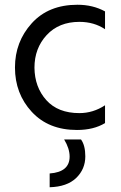

<svg xmlns="http://www.w3.org/2000/svg" viewBox="-20 -536 511 808"><path d="M422 -18Q374 11 304 11Q184 11 113.5 -65.5Q43 -142 43 -252Q43 -360 113.5 -438Q184 -516 306 -516Q371 -516 422 -488V-413Q376 -444 314 -444Q228 -444 176.5 -388.5Q125 -333 125 -251Q126 -169 175 -114.5Q224 -60 314 -60Q372 -60 422 -93ZM339 122Q339 176 300.5 213Q262 250 189 252V194Q273 188 273 123Q273 89 250 51H321Q339 76 339 122Z"/></svg>

Font: Hind Guntur
Style: Regular
Weight: 400
Version: Version 1.000;PS 1.0;hotconv 1.0.86;makeotf.lib2.5.63406; tt